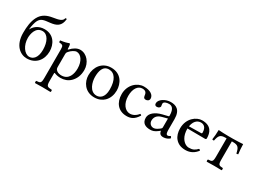

<svg xmlns="http://www.w3.org/2000/svg" viewBox="-41 -1488 3370 2509"><g transform="rotate(30 1644.5 -233.5)"><path d="M34 -257C34 -68 143 10 240 10C377 10 456 -92 456 -218C456 -326 396 -439 255 -439C160 -439 102 -383 80 -335L78 -337C82 -389 98 -453 113 -479C145 -534 183 -537 275 -547C365 -557 429 -586 438 -698C431 -701 424 -702 416 -698C408 -650 355 -637 271 -624C190 -611 122 -583 80 -504C44 -436 34 -352 34 -257ZM120 -231C120 -287 140 -404 244 -404C322 -404 370 -314 370 -194C370 -68 312 -25 258 -25C185 -25 120 -120 120 -231Z M645 -368C644 -398 642 -424 637 -434C635 -439 633 -442 625 -442C597 -431 571 -422 502 -413C500 -407 502 -391 504 -385C558 -380 569 -375 569 -317V110C569 193 558 198 497 201C491 207 491 228 497 234C532 233 569 232 609 232C649 232 697 233 730 234C736 228 736 207 730 201C659 197 648 193 648 110V2C648 -11 652 -10 662 -6C687 4 717 10 749 10C805 10 855 -7 896 -46C943 -92 970 -154 970 -235C970 -341 895 -439 793 -439C747 -439 696 -409 656 -364C650 -358 646 -358 645 -368ZM664 -331C690 -363 736 -393 765 -393C829 -393 884 -321 884 -208C884 -126 855 -24 743 -24C725 -24 690 -29 672 -45C652 -63 648 -69 648 -105V-287C648 -308 652 -317 664 -331Z M1049 -205C1049 -103 1117 10 1259 10C1323 10 1372 -13 1406 -46C1451 -90 1471 -153 1471 -214C1471 -318 1414 -439 1261 -439C1195 -439 1141 -412 1104 -369C1068 -326 1049 -268 1049 -205ZM1246 -404C1332 -404 1385 -326 1385 -182C1385 -56 1320 -25 1273 -25C1169 -25 1135 -151 1135 -228C1135 -315 1156 -404 1246 -404Z M1910 -91C1906 -100 1898 -104 1889 -105C1855 -61 1812 -39 1769 -39C1696 -39 1635 -113 1635 -230C1635 -340 1683 -406 1749 -406C1808 -406 1816 -371 1820 -336C1823 -309 1837 -300 1858 -300C1879 -300 1907 -313 1907 -344C1907 -399 1850 -439 1754 -439C1655 -439 1549 -350 1549 -208C1549 -79 1621 10 1747 10C1807 10 1860 -9 1910 -91Z M2233 -48C2239 -17 2250 10 2300 10C2338 10 2374 -7 2395 -27C2393 -39 2389 -48 2378 -54C2371 -48 2354 -38 2341 -38C2312 -38 2311 -77 2311 -123V-270C2311 -412 2233 -439 2160 -439C2078 -439 1995 -385 1995 -328C1995 -304 2007 -292 2030 -292C2059 -292 2077 -313 2077 -326C2077 -333 2076 -340 2074 -344C2073 -347 2072 -353 2072 -364C2072 -395 2114 -406 2152 -406C2186 -406 2233 -389 2233 -276C2233 -269 2230 -265 2227 -264L2141 -243C2045 -219 1976 -166 1976 -98C1976 -16 2032 10 2102 10C2137 10 2167 2 2211 -32L2231 -48ZM2233 -233V-101C2233 -88 2227 -81 2219 -75C2193 -54 2159 -31 2131 -31C2081 -31 2059 -71 2059 -102C2059 -147 2080 -193 2154 -212Z M2783 -93C2746 -55 2717 -39 2659 -39C2623 -39 2581 -60 2550 -111C2530 -144 2518 -190 2518 -248L2784 -246C2796 -246 2803 -252 2803 -263C2803 -347 2773 -437 2634 -437C2547 -437 2434 -354 2434 -202C2434 -146 2448 -92 2481 -54C2515 -14 2562 10 2634 10C2710 10 2764 -25 2804 -77C2801 -87 2795 -92 2783 -93ZM2521 -282C2540 -395 2610 -404 2634 -404C2672 -404 2717 -383 2717 -299C2717 -290 2713 -285 2702 -285Z M3026 -122C3026 -39 3015 -34 2954 -31C2948 -25 2948 -4 2954 2C2993 1 3033 0 3066 0C3100 0 3139 1 3177 2C3183 -4 3183 -25 3177 -31C3116 -34 3105 -39 3105 -122V-392H3122C3203 -392 3219 -364 3236 -283C3249 -283 3262 -287 3262 -287C3256 -333 3252 -377 3251 -435C3228 -433 3153 -429 3103 -429H3028C2978 -429 2922 -432 2882 -435C2881 -377 2877 -333 2870 -287C2870 -287 2884 -283 2897 -283C2914 -364 2929 -392 3011 -392H3026Z"/></g></svg>

Font: Libertinus Math
Style: Regular
Weight: 400
Designer: Philipp H. Poll, Khaled Hosny
Foundry: Caleb Maclennan
Version: Version 7.050;RELEASE